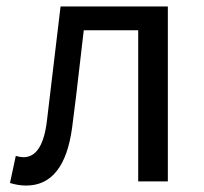

<svg xmlns="http://www.w3.org/2000/svg" viewBox="-20 -563 633 596"><path d="M61 13Q37 13 11 5L29 -79Q43 -75 53 -75Q113 -75 126 -191Q129 -216 168 -543H501V0H409V-469H240Q236 -435 229 -374.5Q222 -314 216 -263Q210 -212 204 -168Q180 13 61 13Z"/></svg>

Font: Noto Sans SC
Style: Regular
Weight: 400
Designer: Ryoko NISHIZUKA  (kana, bopomofo & ideographs); Paul D. Hunt (Latin, Greek & Cyrillic); Sandoll Communications , Soo-you
Foundry: Adobe
Version: Version 2.002;hotconv 1.0.116;makeotfexe 2.5.65601